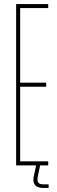

<svg xmlns="http://www.w3.org/2000/svg" viewBox="-20 -820 284 952"><path d="M60 0V-800H219V-780H80V-410H209V-390H80V-20H219V0ZM221 112H194Q165.5 112 153.8 97.5Q142 83 147 57L159 0H179L167 57Q163.5 75.5 169.8 84.8Q176 94 194 94H221Z"/></svg>

Font: Big Shoulders Thin
Style: Regular
Weight: 100
Designer: Patric King
Foundry: XO Type Co
Version: Version 2.002